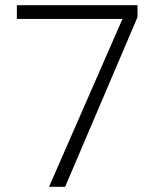

<svg xmlns="http://www.w3.org/2000/svg" viewBox="-20 -720 593 740"><path d="M510 -700V-654L231 0H169L452 -647H45V-700Z"/></svg>

Font: Albert Sans Light
Style: Regular
Weight: 300
Designer: Andreas Rasmussen
Foundry: a.Foundry
Version: Version 1.025